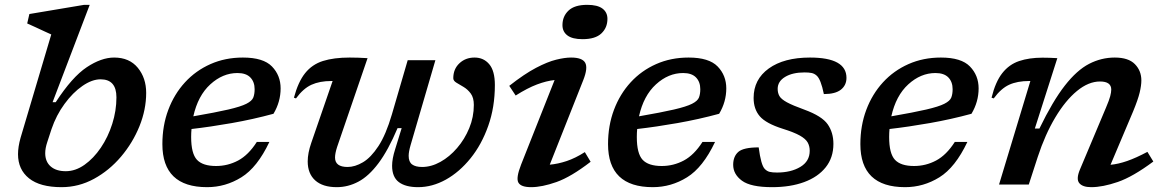

<svg xmlns="http://www.w3.org/2000/svg" viewBox="-20 -763 4810 794"><path d="M192 -620.5Q182.5 -624.5 164.5 -633Q146.5 -641.5 126.8 -650.5Q107 -659.5 92.5 -666L101.5 -705L328 -743H351L197.5 -340.5H210.5Q278.5 -445 338.8 -485Q399 -525 452 -525Q515 -525 549.8 -482.8Q584.5 -440.5 584.5 -379Q584.5 -310 556.8 -241.2Q529 -172.5 480.5 -115.2Q432 -58 368.8 -23.5Q305.5 11 234.5 11Q145.5 11 100 -25.5Q54.5 -62 54.5 -125.5Q54.5 -155.5 65 -193ZM175.5 -175.5Q167 -150 167 -129.5Q167 -94.5 189.5 -74.8Q212 -55 252 -55Q292 -55 329.5 -81.5Q367 -108 397 -152.2Q427 -196.5 444.2 -250.8Q461.5 -305 461.5 -360.5Q461.5 -435 396 -435Q360.5 -435 320.8 -407.5Q281 -380 246.8 -333.2Q212.5 -286.5 193 -229Z M1094 -176Q1044 -70.5 978.2 -29.8Q912.5 11 836.5 11Q651.5 11 651.5 -167Q651.5 -243.5 676 -308.8Q700.5 -374 745 -422.5Q789.5 -471 850.5 -498Q911.5 -525 984.5 -525Q1069 -525 1104.8 -488Q1140.5 -451 1140.5 -397.5Q1140.5 -342 1111 -292.5Q1026.5 -269.5 938.5 -254Q850.5 -238.5 772 -229.5Q770.5 -213.5 770.5 -196.5Q770.5 -128 794.5 -102.2Q818.5 -76.5 873.5 -76.5Q922 -76.5 964.8 -99.2Q1007.5 -122 1042 -176ZM962 -461Q901 -461 849.8 -414.2Q798.5 -367.5 779.5 -282Q872 -298 923.8 -310Q975.5 -322 998.8 -333.8Q1022 -345.5 1027.5 -359.8Q1033 -374 1033 -394Q1033 -424.5 1015.2 -442.8Q997.5 -461 962 -461Z M1666 -514H1780.5L1678 -163Q1670 -135.5 1670 -118.5Q1670 -93.5 1684.2 -83Q1698.5 -72.5 1725.5 -72.5Q1763.5 -72.5 1801.2 -93.5Q1839 -114.5 1870.2 -150.8Q1901.5 -187 1920.5 -233Q1939.5 -279 1939.5 -329Q1939.5 -359 1926.8 -376.2Q1914 -393.5 1897 -403.5Q1880 -413.5 1867.2 -421.2Q1854.5 -429 1854.5 -439.5Q1854.5 -477.5 1879.8 -501.2Q1905 -525 1942.5 -525Q1980 -525 2003.2 -497.5Q2026.5 -470 2026.5 -411.5Q2026.5 -320 1999.2 -242.8Q1972 -165.5 1926 -108.5Q1880 -51.5 1823.8 -20.2Q1767.5 11 1709 11Q1657 11 1629.2 -10Q1601.5 -31 1601.5 -77.5Q1601.5 -106.5 1614 -145.5L1641 -233H1624Q1585 -141 1545 -87.8Q1505 -34.5 1462.2 -11.8Q1419.5 11 1372.5 11Q1314.5 11 1283.5 -17Q1252.5 -45 1252.5 -95.5Q1252.5 -129.5 1267 -171.5L1355.5 -428H1350.5Q1302 -428 1268 -412.5Q1234 -397 1204 -356L1195.5 -359Q1213 -424.5 1241.8 -460.5Q1270.5 -496.5 1315.5 -510.8Q1360.5 -525 1426 -525Q1460.5 -525 1500 -522.5L1374 -155Q1365.5 -128.5 1365.5 -111.5Q1365.5 -72.5 1417.5 -72.5Q1448 -72.5 1481 -92Q1514 -111.5 1545 -158.8Q1576 -206 1600.5 -289.5Z M2306 -659Q2306 -695.5 2331 -719.2Q2356 -743 2408.5 -743Q2451 -743 2471.5 -727.5Q2492 -712 2492 -685Q2492 -648.5 2467 -624.8Q2442 -601 2389 -601Q2347 -601 2326.5 -616.5Q2306 -632 2306 -659ZM2135 -82.5 2273.5 -432Q2240 -428.5 2200.8 -413.8Q2161.5 -399 2112.5 -368L2086 -408Q2149 -457.5 2196.8 -482.5Q2244.5 -507.5 2280 -516.2Q2315.5 -525 2341.5 -525Q2388 -525 2400 -503.5Q2412 -482 2392 -431.5L2253.5 -82Q2287.5 -85 2323.5 -97Q2359.5 -109 2398.5 -134L2422.5 -94Q2341.5 -31.5 2281.2 -10.2Q2221 11 2176.5 11Q2134.5 11 2123.8 -7.8Q2113 -26.5 2135 -82.5Z M2937 -176Q2887 -70.5 2821.2 -29.8Q2755.5 11 2679.5 11Q2494.5 11 2494.5 -167Q2494.5 -243.5 2519 -308.8Q2543.5 -374 2588 -422.5Q2632.5 -471 2693.5 -498Q2754.5 -525 2827.5 -525Q2912 -525 2947.8 -488Q2983.5 -451 2983.5 -397.5Q2983.5 -342 2954 -292.5Q2869.5 -269.5 2781.5 -254Q2693.5 -238.5 2615 -229.5Q2613.5 -213.5 2613.5 -196.5Q2613.5 -128 2637.5 -102.2Q2661.5 -76.5 2716.5 -76.5Q2765 -76.5 2807.8 -99.2Q2850.5 -122 2885 -176ZM2805 -461Q2744 -461 2692.8 -414.2Q2641.5 -367.5 2622.5 -282Q2715 -298 2766.8 -310Q2818.5 -322 2841.8 -333.8Q2865 -345.5 2870.5 -359.8Q2876 -374 2876 -394Q2876 -424.5 2858.2 -442.8Q2840.5 -461 2805 -461Z M3117.5 -153.5Q3127 -80.5 3142.5 -64.5Q3151.5 -55 3163 -52.2Q3174.5 -49.5 3193.5 -49.5Q3251 -49.5 3289.8 -72.8Q3328.5 -96 3328.5 -139.5Q3328.5 -159 3320 -174Q3311.5 -189 3287.5 -202.5Q3263.5 -216 3217 -230.5Q3147.5 -252.5 3122 -282.2Q3096.5 -312 3096.5 -358Q3096.5 -434.5 3159.2 -479.8Q3222 -525 3329.5 -525Q3480.5 -525 3480.5 -441Q3480.5 -410.5 3457.5 -392.2Q3434.5 -374 3387 -374Q3374.5 -435.5 3357 -450.5Q3347.5 -459 3336 -461.2Q3324.5 -463.5 3307 -463.5Q3257.5 -463.5 3226.8 -445Q3196 -426.5 3196 -395.5Q3196 -378.5 3203.2 -365.8Q3210.5 -353 3234.2 -340Q3258 -327 3306.5 -309.5Q3379 -283 3402.8 -249Q3426.5 -215 3426.5 -168Q3426.5 -111 3394.5 -71Q3362.5 -31 3305.5 -10Q3248.5 11 3173 11Q3084.5 11 3048.2 -15.8Q3012 -42.5 3012 -81.5Q3012 -116 3033.2 -134.8Q3054.5 -153.5 3117.5 -153.5Z M3980.5 -176Q3930.5 -70.5 3864.8 -29.8Q3799 11 3723 11Q3538 11 3538 -167Q3538 -243.5 3562.5 -308.8Q3587 -374 3631.5 -422.5Q3676 -471 3737 -498Q3798 -525 3871 -525Q3955.5 -525 3991.2 -488Q4027 -451 4027 -397.5Q4027 -342 3997.5 -292.5Q3913 -269.5 3825 -254Q3737 -238.5 3658.5 -229.5Q3657 -213.5 3657 -196.5Q3657 -128 3681 -102.2Q3705 -76.5 3760 -76.5Q3808.5 -76.5 3851.2 -99.2Q3894 -122 3928.5 -176ZM3848.5 -461Q3787.5 -461 3736.2 -414.2Q3685 -367.5 3666 -282Q3758.5 -298 3810.2 -310Q3862 -322 3885.2 -333.8Q3908.5 -345.5 3914 -359.8Q3919.5 -374 3919.5 -394Q3919.5 -424.5 3901.8 -442.8Q3884 -461 3848.5 -461Z M4089.5 -356 4080.5 -359Q4096.5 -424.5 4124.8 -460.5Q4153 -496.5 4194.5 -510.5Q4236 -524.5 4291 -524.5Q4307.5 -524.5 4321 -524Q4334.5 -523.5 4352.5 -522.5L4259.5 -231.5H4278.5Q4333.5 -345 4383.5 -409Q4433.5 -473 4484 -499Q4534.5 -525 4590 -525Q4646.5 -525 4673.2 -497.8Q4700 -470.5 4700 -430.5Q4700 -409.5 4693 -380.2Q4686 -351 4666 -302.5L4572.5 -81.5Q4604.5 -84.5 4641.2 -97.2Q4678 -110 4725 -135L4749.5 -95Q4665 -32 4602.5 -10.5Q4540 11 4492.5 11Q4457 11 4443.2 -5.8Q4429.5 -22.5 4446 -62L4554 -318.5Q4567 -349 4571.2 -365.2Q4575.5 -381.5 4575.5 -392.5Q4575.5 -426 4529 -426Q4481.5 -426 4433.8 -386.8Q4386 -347.5 4344 -277.2Q4302 -207 4271.5 -114L4234.5 0H4111.5L4241 -428H4236Q4187 -428 4153.2 -412.5Q4119.5 -397 4089.5 -356Z"/></svg>

Font: Newsreader Caption Medium
Style: Italic
Weight: 500
Italic angle: -17°
Designer: Hugues Gentile
Foundry: Production Type
Version: Version 1.001